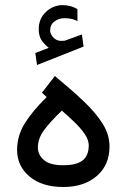

<svg xmlns="http://www.w3.org/2000/svg" viewBox="-20 -749 506 767"><path d="M174.8 -558.1Q158.2 -570.8 146.5 -587.4Q134.8 -604 134.8 -632.8Q134.8 -674.8 163.8 -701.7Q192.9 -728.5 230 -728.5Q262.2 -728.5 289.1 -712.9L289.6 -664.6Q274.4 -672.4 261.2 -674.3Q248 -676.3 236.8 -676.3Q215.8 -676.3 198 -663.6Q180.2 -650.9 180.2 -626.5Q180.7 -611.3 195.6 -596.9Q210.4 -582.5 237.8 -586.4Q238.8 -586.4 240 -586.9Q241.2 -587.4 242.7 -587.9L307.1 -611.3L314 -563L127.9 -489.3L121.1 -537.1ZM166.5 -361.3 147.5 -378.4 199.2 -445.3Q263.7 -392.1 312.7 -345.9Q361.8 -299.8 389.6 -255.6Q417.5 -211.4 417.5 -164.1Q417.5 -89.8 366.7 -45.9Q315.9 -2 232.9 -2Q147.9 -2 98.1 -43.7Q48.3 -85.4 48.3 -149.9Q48.3 -206.5 78.6 -255.6Q108.9 -304.7 166.5 -361.3ZM334.5 -168Q334.5 -190.4 318.1 -214.1Q301.8 -237.8 277.1 -261.5Q252.4 -285.2 227.1 -307.1Q182.1 -264.2 156.7 -230.2Q131.3 -196.3 131.3 -159.2Q131.3 -130.9 155.3 -109.9Q179.2 -88.9 232.4 -88.9Q286.1 -88.9 310.3 -108.4Q334.5 -127.9 334.5 -168Z"/></svg>

Font: Vazirmatn RD UI
Style: Regular
Weight: 400
Designer: Saber Rastikerdar
Foundry: Saber Rastikerdar
Version: Version 33.003